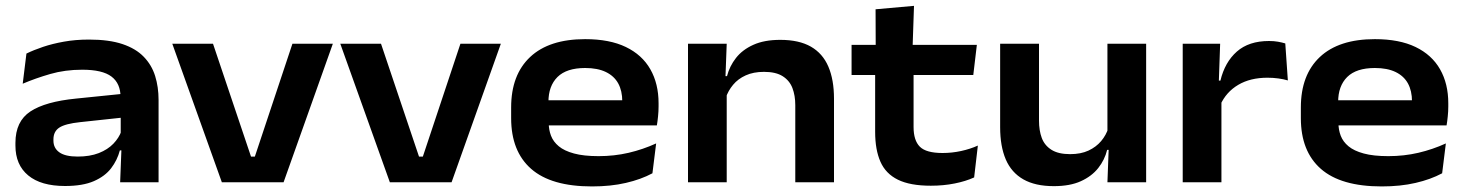

<svg xmlns="http://www.w3.org/2000/svg" viewBox="-20 -638 5128 672"><path d="M400.5 0 405.5 -128 402.5 -145V-276L402 -297.5Q402 -346 370.2 -370Q338.5 -394 268 -394Q207.5 -394 155.8 -379Q104 -364 59.5 -345L72.5 -450.5Q98 -463 130.8 -474Q163.5 -485 203.8 -492.2Q244 -499.5 291.5 -499.5Q361.5 -499.5 408.5 -483.8Q455.5 -468 483.2 -439.2Q511 -410.5 523 -372Q535 -333.5 535 -288V0ZM207.5 13Q123.5 13 78.8 -24Q34 -61 34 -128.5V-138Q34 -213.5 86.5 -248Q139 -282.5 246.5 -293L413.5 -310L419 -227.5L260.5 -210.5Q208.5 -205 187.8 -191.5Q167 -178 167 -150V-146Q167 -119.5 187.8 -104.8Q208.5 -90 252 -90Q294.5 -90 325.8 -102.2Q357 -114.5 376.8 -135Q396.5 -155.5 405 -179.5L425 -111.5H399.5Q390.5 -77.5 369 -49.2Q347.5 -21 308.5 -4Q269.5 13 207.5 13Z M872 -90 1003.5 -485H1145L972.5 0H756.5L583 -485H725.5L858.5 -90Z M1460 -90 1591.5 -485H1733L1560.5 0H1344.5L1171 -485H1313.5L1446.5 -90Z M2052 14.5Q1909 14.5 1839 -47Q1769 -108.5 1769 -224.5V-262Q1769 -376 1835.5 -438.5Q1902 -501 2028 -501Q2113.5 -501 2170.5 -473.5Q2227.5 -446 2256.2 -395.5Q2285 -345 2285 -276.5V-265.5Q2285 -248.5 2283.2 -231Q2281.5 -213.5 2279 -199H2154.5Q2156.5 -221 2157.2 -243Q2158 -265 2158 -283Q2158 -320 2143.8 -346Q2129.5 -372 2100.5 -386Q2071.5 -400 2028 -400Q1963 -400 1931.2 -368.5Q1899.5 -337 1899.5 -281V-251.5L1900.5 -238.5V-208Q1900.5 -184 1908.5 -163Q1916.5 -142 1935.8 -126Q1955 -110 1989 -100.8Q2023 -91.5 2075 -91.5Q2130 -91.5 2180.2 -103.2Q2230.5 -115 2276.5 -136L2263.5 -31.5Q2223.5 -10 2170.5 2.2Q2117.5 14.5 2052 14.5ZM1835.5 -199V-287H2252.5V-199Z M2763.5 0V-270Q2763.5 -303.5 2753.5 -329.8Q2743.5 -356 2719.5 -371.2Q2695.5 -386.5 2654 -386.5Q2617 -386.5 2590 -374.2Q2563 -362 2545.8 -341.2Q2528.5 -320.5 2520 -295L2501 -371.5H2524.5Q2533.5 -406.5 2556 -435.2Q2578.5 -464 2616.8 -481.2Q2655 -498.5 2711 -498.5Q2776.5 -498.5 2818 -474.8Q2859.5 -451 2879.2 -405Q2899 -359 2899 -292.5V0ZM2388 0V-485H2523.5L2518.5 -352L2523.5 -339V0Z M3238 12Q3165.5 12 3122.8 -9Q3080 -30 3061.5 -72Q3043 -114 3043 -176.5V-425.5H3177.5V-193.5Q3177.5 -146.5 3199.5 -124.5Q3221.5 -102.5 3279 -102.5Q3312 -102.5 3344 -109.5Q3376 -116.5 3402.5 -128.5L3389.5 -17Q3360 -3.5 3321.2 4.2Q3282.5 12 3238 12ZM2960.5 -375.5V-481H3399L3386.5 -375.5ZM3045 -470 3044.5 -605.5 3179 -617.5 3174 -470Z M3616.5 -485V-215.5Q3616.5 -181.5 3626.2 -155.2Q3636 -129 3660 -113.8Q3684 -98.5 3725.5 -98.5Q3763 -98.5 3789.8 -111Q3816.5 -123.5 3834 -144.2Q3851.5 -165 3859.5 -190.5L3878.5 -113.5H3855Q3846.5 -78.5 3823.8 -49.8Q3801 -21 3763 -3.8Q3725 13.5 3668.5 13.5Q3603.5 13.5 3561.8 -10.2Q3520 -34 3500.2 -80Q3480.5 -126 3480.5 -192.5V-485ZM3991.5 -485V0H3856L3861 -133L3856 -146V-485Z M4251 -270.5 4221 -356H4251.5Q4267 -420.5 4309 -457.5Q4351 -494.5 4421.5 -494.5Q4439 -494.5 4453 -492Q4467 -489.5 4478.5 -486L4487.5 -356.5Q4472.5 -361 4454 -363.5Q4435.5 -366 4416 -366Q4356 -366 4313.8 -341Q4271.5 -316 4251 -270.5ZM4119.5 0V-485H4250.5L4245 -326.5L4255 -323V0Z M4816 14.5Q4673 14.5 4603 -47Q4533 -108.5 4533 -224.5V-262Q4533 -376 4599.5 -438.5Q4666 -501 4792 -501Q4877.5 -501 4934.5 -473.5Q4991.5 -446 5020.2 -395.5Q5049 -345 5049 -276.5V-265.5Q5049 -248.5 5047.2 -231Q5045.5 -213.5 5043 -199H4918.5Q4920.5 -221 4921.2 -243Q4922 -265 4922 -283Q4922 -320 4907.8 -346Q4893.5 -372 4864.5 -386Q4835.5 -400 4792 -400Q4727 -400 4695.2 -368.5Q4663.5 -337 4663.5 -281V-251.5L4664.5 -238.5V-208Q4664.5 -184 4672.5 -163Q4680.5 -142 4699.8 -126Q4719 -110 4753 -100.8Q4787 -91.5 4839 -91.5Q4894 -91.5 4944.2 -103.2Q4994.5 -115 5040.5 -136L5027.5 -31.5Q4987.5 -10 4934.5 2.2Q4881.5 14.5 4816 14.5ZM4599.5 -199V-287H5016.5V-199Z"/></svg>

Font: Anek Gujarati SemiExpanded SemiBold
Style: Regular
Weight: 600
Width: 6
Designer: Mrunmayee Ghaisas (Gujarati), Yesha Goshar (Latin)
Foundry: Ek Type
Version: Version 1.003